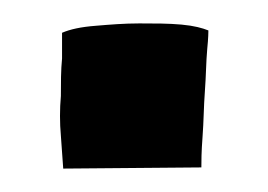

<svg xmlns="http://www.w3.org/2000/svg" viewBox="-20 -145 229 164"><path d="M32 -29 34 -1 152 -2C152 -7 152 -15 153 -28C154 -41 154 -54 155 -67C156 -80 156 -92 157 -103C158 -113 158 -118 158 -119C153 -121 146 -123 135 -124C124 -125 112 -125 99 -125C86 -125 74 -124 62 -123C49 -122 40 -120 33 -117V-95C32 -85 32 -74 32 -63C31 -52 31 -40 32 -29Z"/></svg>

Font: Londrina Solid CC
Style: CC
Weight: 400
Designer: Marcelo Magalhaes
Foundry: Tipos Pereira
Version: Version 1.003;FEAKit 1.0